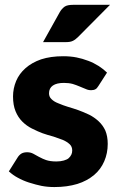

<svg xmlns="http://www.w3.org/2000/svg" viewBox="-20 -756 485 784"><path d="M417 -459.5 381.8 -404.8Q376 -395 369.6 -391.6Q362.8 -387.7 352.1 -387.7Q340.3 -387.7 330.1 -392.6Q326.2 -394 318.1 -397.5Q310.1 -400.9 306.6 -402.3Q291.5 -408.7 277.3 -413.1Q261.2 -417.5 241.2 -417.5Q211.4 -417.5 195.8 -406.7Q180.2 -396 180.2 -375Q180.2 -360.4 190.4 -351.1Q200.7 -340.8 217.3 -334.5Q239.3 -325.2 255.9 -320.3Q282.2 -312.5 299.8 -306.2Q319.3 -299.3 344.2 -287.6Q364.7 -277.3 382.3 -261.2Q399.9 -245.1 410.2 -222.7Q419.9 -199.2 419.9 -168.5Q419.9 -130.4 405.8 -97.7Q391.6 -64.5 364.3 -41.5Q335 -17.1 295.9 -4.9Q253.9 7.8 202.1 7.8Q173.8 7.8 148.9 2.9Q127.4 -1.5 98.1 -10.7Q73.7 -18.6 51.8 -30.8Q34.2 -40 16.1 -56.2L51.8 -112.8Q58.1 -123 67.4 -128.9Q76.7 -134.3 90.8 -134.3Q104.5 -134.3 115.7 -128.4Q128.9 -121.1 138.7 -115.7Q156.2 -106.4 168 -102.5Q185.1 -96.7 210 -96.7Q227.5 -96.7 240.7 -100.6Q254.4 -104.5 260.7 -110.4Q267.6 -116.7 271.5 -125Q274.9 -132.3 274.9 -141.6Q274.9 -157.2 264.6 -167Q252.9 -177.7 236.8 -184.6Q207 -195.8 198.7 -198.2Q172.9 -205.1 153.8 -211.9Q137.2 -217.8 109.9 -231.4Q88.4 -242.2 70.8 -259.8Q53.7 -276.9 43.5 -301.8Q33.2 -326.7 33.2 -362.3Q33.2 -394.5 45.9 -425.3Q58.6 -455.1 84 -477.5Q109.9 -500.5 147.9 -513.7Q187 -526.4 237.8 -526.4Q267.6 -526.4 292.5 -521.5Q315.4 -517.1 341.3 -507.3Q361.3 -500 383.3 -486.3Q402.8 -473.6 417 -459.5ZM278.8 -736.3H429.2L298.8 -605Q287.1 -593.3 276.9 -588.9Q267.1 -584 249 -584H155.8L224.1 -706.5Q231.9 -720.2 244.1 -729Q254.9 -736.3 278.8 -736.3Z"/></svg>

Font: Lato-ExtraBold
Style: Regular
Weight: 500
Designer: Lukasz Dziedzic with Adam Twardoch and Botio Nikoltchev
Foundry: tyPoland Lukasz Dziedzic
Version: ""